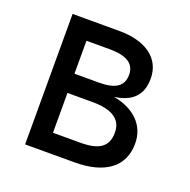

<svg xmlns="http://www.w3.org/2000/svg" viewBox="-93 -566 651 657"><g transform="rotate(20 232.5 -237.5)"><path d="M140 -215H231C298 -215 339 -194 339 -143C339 -90 306 -70 240 -70H140ZM140 -405H229C289 -404 317 -384 317 -345C317 -302 286 -285 229 -285H140ZM64 -475V0H244C355 0 417 -47 417 -131C417 -198 370 -243 294 -257C359 -265 391 -299 391 -358C391 -432 331 -475 234 -475Z"/></g></svg>

Font: Mint Spirit
Style: Regular
Weight: 400
Designer: HARENDAL Hirwen
Foundry: Arkandis Digital Foundry.
Version: Version 1.004;FFEdit